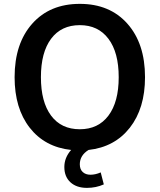

<svg xmlns="http://www.w3.org/2000/svg" viewBox="-20 -749 806 969"><path d="M382.8 -96.7Q475.6 -96.7 527.3 -165.5Q579.1 -234.4 579.1 -359.4Q579.1 -484.4 527.3 -553.2Q475.6 -622.1 382.8 -622.1Q289.1 -622.1 237.8 -553.2Q186.5 -484.4 186.5 -359.4Q186.5 -234.4 237.8 -165.5Q289.1 -96.7 382.8 -96.7ZM53.7 -359.4Q53.7 -529.3 142.6 -629.4Q231.4 -729.5 382.8 -729.5Q534.2 -729.5 623 -629.4Q711.9 -529.3 711.9 -359.4Q711.9 -202.1 635.3 -104.5Q558.6 -6.8 426.8 7.8Q382.8 35.2 382.8 80.1Q382.8 105.5 397.5 119.1Q412.1 132.8 436.5 132.8Q461.9 132.8 488.3 121.1L503.9 181.6Q464.8 199.2 418.9 199.2Q366.2 199.2 335.4 170.9Q304.7 142.6 304.7 93.8Q304.7 46.9 338.9 7.8Q206.1 -6.8 129.9 -104.5Q53.7 -202.1 53.7 -359.4Z"/></svg>

Font: Min Sans SemiBold
Style: Regular
Weight: 600
Designer: Jinseong-Kim, NotoSansCJK, Nunito
Foundry: Jinseong-Kim
Version: Version 1.400;Glyphs 3.1.2 (3151)